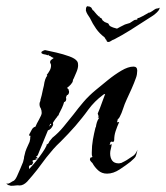

<svg xmlns="http://www.w3.org/2000/svg" viewBox="-54 -591 533 617"><path d="M-20 6Q-21 5 -23 5Q-24 4 -27 4Q-28 3 -30 2Q-32 1 -34 -1H-27Q-25 -2 -22.5 -3Q-20 -4 -19 -5Q-13 -9 -10 -10Q-5 -13 0.5 -24.5Q6 -36 11.5 -49.5Q17 -63 20 -70L23 -82Q23 -87 25 -93Q27 -104 31.5 -114Q36 -124 41 -135Q41 -135 43 -144Q43 -152 44 -154Q43 -154 43 -155H41Q40 -155 39 -156Q39 -157 40 -158V-159L48 -174Q52 -182 60 -184Q63 -192 71.5 -207Q80 -222 80 -228Q80 -236 77 -243Q73 -248 73 -257Q73 -259 73.5 -261Q74 -263 75 -265Q76 -267 76 -269.5Q76 -272 77 -274Q78 -276 80 -285Q82 -294 84 -303.5Q86 -313 87 -316Q90 -339 98 -348L96 -350Q101 -356 105.5 -364Q110 -372 110 -380Q110 -384 109 -386Q107 -388 107 -391Q107 -396 111 -399Q115 -402 118 -404V-405Q112 -407 110 -409Q107 -412 103 -412V-416Q103 -417 102.5 -415.5Q102 -414 101 -414Q102 -414 101 -413L98 -414Q96 -415 94.5 -415Q93 -415 91 -416Q89 -416 87 -416.5Q85 -417 83 -418Q79 -419 79 -423Q79 -425 84 -427.5Q89 -430 91 -430Q106 -427 127.5 -422Q149 -417 168.5 -410Q188 -403 194 -394Q196 -391 196.5 -387.5Q197 -384 197 -381Q197 -372 192 -360L183 -339Q180 -335 180 -331Q180 -327 173.5 -319.5Q167 -312 162 -310Q163 -309 163 -308.5Q163 -308 163 -308Q163 -306 164 -305Q168 -305 166 -302Q168 -300 168 -296Q168 -293 166.5 -289.5Q165 -286 161 -285Q160 -284 160 -283Q158 -279 158 -276V-275H159Q159 -264 152 -263Q150 -255 145 -244Q138 -231 135 -224V-223Q135 -220 133 -220L131 -218Q130 -215 126 -211Q125 -209 123.5 -207.5Q122 -206 121 -204Q119 -201 117 -198Q115 -195 117 -190H116V-189Q116 -186 115 -186Q113 -182 109.5 -178Q106 -174 100 -172L68 -94Q67 -90 62 -88L68 -82H60L64 -78H59L58 -77H56Q55 -76 51 -76V-70L53 -69L49 -62L48 -61H45Q41 -59 41 -59Q39 -57 39 -55Q39 -49 40 -48Q44 -52 53.5 -63Q63 -74 73 -87.5Q83 -101 90 -112.5Q97 -124 96 -127Q101 -127 105 -137Q108 -140 110 -143Q111 -145 114 -148Q134 -164 150 -183.5Q166 -203 182 -223Q197 -243 214 -263Q231 -283 254 -302Q271 -316 292.5 -333.5Q314 -351 336 -364Q358 -377 375 -377Q387 -377 387 -364Q387 -359 386 -352.5Q385 -346 383 -341Q377 -324 369 -306Q361 -288 353 -271Q346 -256 342 -243Q337 -227 330 -214Q328 -211 326.5 -209.5Q325 -208 324 -207Q324 -206 323.5 -203.5Q323 -201 322 -198L329 -199Q322 -183 317.5 -169.5Q313 -156 313 -141Q313 -138 311 -136V-135Q306 -135 305 -136Q303 -136 301 -134Q300 -133 300 -130Q299 -129 299 -127.5Q299 -126 298 -125L305 -128Q304 -119 302 -112Q301 -108 300.5 -105Q300 -102 300 -98Q300 -84 306.5 -75Q313 -66 328 -66Q331 -66 332 -67H335Q339 -69 346 -72.5Q353 -76 360 -81Q368 -86 375 -91Q382 -96 388 -110Q384 -92 381.5 -87.5Q379 -83 365 -71Q351 -60 330.5 -46.5Q310 -33 290 -33Q273 -33 261.5 -43.5Q250 -54 243 -67L239 -71Q235 -75 235 -79Q235 -81 236 -82V-84L242 -86L243 -87Q242 -89 241.5 -91Q241 -93 241 -95V-102Q241 -122 244.5 -142Q248 -162 253 -182H254Q256 -199 263 -210L265 -213H260L263 -217L260 -226Q262 -230 267.5 -244.5Q273 -259 278 -273Q283 -287 284 -289Q280 -289 277 -286Q250 -266 230 -239Q220 -225 209.5 -212Q199 -199 188 -186Q166 -161 141 -136Q128 -124 117 -111.5Q106 -99 95 -85L65 -45Q50 -26 33 -7Q21 5 9 5Q3 4 -3.5 5Q-10 6 -17 6ZM105 -185Q107 -190 111 -190L108 -194Q107 -192 106 -189.5Q105 -187 104 -185ZM296 -456 290 -457 287 -464H286L282 -471Q266 -483 255 -498.5Q244 -514 235 -533Q231 -539 227.5 -544.5Q224 -550 222 -557Q222 -566 223.5 -568Q225 -570 225 -570Q226 -570 226 -570.5Q226 -571 228 -571Q230 -570 232.5 -570Q235 -570 237 -568Q240 -567 242 -562Q244 -557 248 -556Q248 -556 248.5 -556Q249 -556 248 -555Q251 -552 257 -544.5Q263 -537 267 -537Q267 -537 266.5 -536Q266 -535 267 -535V-534Q272 -534 273.5 -529.5Q275 -525 279 -523Q282 -520 285.5 -519Q289 -518 293 -516Q295 -515 296 -512Q297 -509 300 -507L306 -504Q308 -504 308 -503L322 -499Q327 -502 333 -505Q339 -508 341 -509Q348 -513 353 -514Q358 -515 363 -517Q370 -521 374.5 -524.5Q379 -528 386 -528Q388 -528 388 -533Q392 -532 405 -539.5Q418 -547 422 -549Q422 -550 423 -550Q428 -550 435.5 -555.5Q443 -561 447 -563Q450 -564 452.5 -564Q455 -564 456 -565Q457 -566 459 -566V-565Q459 -564 457.5 -560.5Q456 -557 450 -551Q443 -544 434 -538.5Q425 -533 416 -527Q390 -510 364.5 -494Q339 -478 312 -464Q308 -463 304.5 -460.5Q301 -458 296 -456Z"/></svg>

Font: Water Brush
Style: Regular
Weight: 400
Designer: Robert E. Leuschke
Foundry: Robert E. Leuschke
Version: Version 1.010; ttfautohint (v1.8.4.7-5d5b)